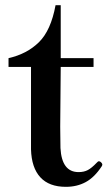

<svg xmlns="http://www.w3.org/2000/svg" viewBox="-20 -710 417 743"><path d="M100 -132V-451H13V-485Q84 -501 130.5 -546.5Q177 -592 195 -690H215V-485H342V-451H215L213 -220L214 -137Q219 -44 284 -44Q305 -44 320 -52Q335 -60 354 -80Q359 -86 363 -86Q367 -86 371.5 -81.5Q376 -77 376 -73Q376 -71 374 -67Q346 -24 312 -5.5Q278 13 235 13Q170 13 136 -24Q102 -61 100 -132Z"/></svg>

Font: Shippori Mincho
Style: Bold
Weight: 700
Designer: FONTDASU
Foundry: FONTDASU / Google Inc. / but / Adobe
Version: Version 3.110; ttfautohint (v1.8.3)